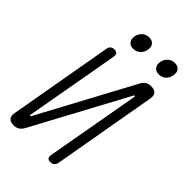

<svg xmlns="http://www.w3.org/2000/svg" viewBox="-276 -1040 1152 1152"><g transform="rotate(45 300.0 -464.5)"><path d="M541 -682 425 -22Q422 -6 412.5 2Q403 10 387 10Q370 10 364 2Q358 -6 360 -22L467 -624Q467 -627 466.5 -628.5Q466 -630 464 -630Q462 -630 460 -628.5Q458 -627 457 -624L137 -29Q126 -9 111 0.5Q96 10 75 10Q47 10 34.5 -4.5Q22 -19 28 -48L144 -708Q147 -724 156 -732Q165 -740 181 -740Q198 -740 204.5 -732Q211 -724 209 -708L102 -106Q101 -103 102 -101.5Q103 -100 105 -100Q107 -100 108.5 -101.5Q110 -103 112 -106L432 -701Q442 -721 457 -730.5Q472 -740 493 -740Q521 -740 534 -725.5Q547 -711 541 -682ZM475 -822Q449 -822 436.5 -838Q424 -854 428 -880Q433 -907 451.5 -923Q470 -939 496 -939Q521 -939 533.5 -923Q546 -907 541 -880Q536 -853 518 -837.5Q500 -822 475 -822ZM257 -822Q232 -822 219.5 -838Q207 -854 211 -880Q216 -907 234.5 -923Q253 -939 278 -939Q303 -939 316 -923Q329 -907 324 -880Q319 -853 300.5 -837.5Q282 -822 257 -822Z"/></g></svg>

Font: Maple Mono NL ExtraLight
Style: Italic
Weight: 275
Italic angle: -10°
Monospace: yes
Designer: subframe7536
Version: Version 7.000